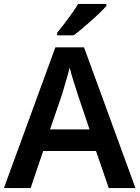

<svg xmlns="http://www.w3.org/2000/svg" viewBox="-20 -958 711 978"><path d="M534 0 469 -189H200L136 0H0L262 -717H408L670 0ZM374 -483Q370 -497 362 -521Q354 -545 346.5 -570.5Q339 -596 335 -613Q330 -593 322.5 -567Q315 -541 308 -518Q301 -495 298 -483L235 -299H436ZM522 -928Q510 -914 489.5 -894Q469 -874 444.5 -852.5Q420 -831 396.5 -811Q373 -791 355 -778H271V-791Q286 -809 306 -835Q326 -861 345.5 -888.5Q365 -916 378 -938H522Z"/></svg>

Font: Noto Sans Hanifi Rohingya SemiBold
Style: Regular
Weight: 600
Version: Version 2.101